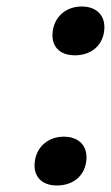

<svg xmlns="http://www.w3.org/2000/svg" viewBox="-20 -565 341 590"><path d="M155 5C202 5 239 -22 245 -69C251 -116 223 -145 176 -145C129 -145 93 -115 87 -69C81 -23 108 5 155 5ZM210 -395C257 -395 294 -422 300 -469C306 -516 278 -545 231 -545C184 -545 148 -515 142 -469C136 -423 163 -395 210 -395Z"/></svg>

Font: Asimov
Style: EdgeWideIt
Weight: 500
Designer: Google
Version: Version 2.000980: 2014